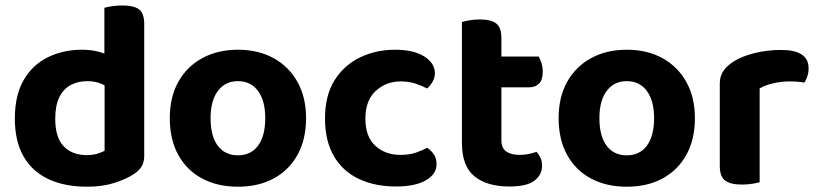

<svg xmlns="http://www.w3.org/2000/svg" viewBox="-20 -680 3047 715"><path d="M369.5 -118.5V-419.6L517.1 -419.8V-99.6Q517.1 -76 507.1 -59.6Q497.1 -43.1 475.3 -29.8Q448.4 -12.3 404.6 1.5Q360.8 15.3 304.4 15.3Q221 15.3 160.7 -12.8Q100.4 -40.8 67.8 -97.3Q35.3 -153.9 35.3 -238.1Q35.3 -325.9 68.5 -382.5Q101.6 -439.2 158.6 -467Q215.5 -494.8 285.1 -494.8Q321.1 -494.8 349.2 -486.8Q377.4 -478.8 395.1 -468.2V-345.5Q380.7 -357.7 357.8 -367.8Q334.9 -377.8 305.3 -377.8Q269.6 -377.8 242.6 -363Q215.6 -348.2 200.6 -317.3Q185.7 -286.4 185.7 -237.6Q185.7 -167.9 217.2 -135.2Q248.6 -102.4 303.4 -102.4Q325.5 -102.4 342.3 -107.6Q359.1 -112.8 369.5 -118.5ZM517.1 -390.7 368.7 -390.4V-651Q378.3 -653.8 396.4 -656.7Q414.5 -659.6 435.4 -659.6Q478.6 -659.6 497.9 -645Q517.1 -630.4 517.1 -590.1Z M1119.8 -240.1Q1119.8 -161.6 1088.5 -104.3Q1057.2 -47.1 1000.2 -15.9Q943.2 15.3 866.2 15.3Q789.5 15.3 732.3 -15.5Q675.2 -46.2 643.7 -103.5Q612.3 -160.8 612.3 -240.1Q612.3 -318.5 644.2 -375.5Q676.2 -432.5 733.4 -463.6Q790.6 -494.8 866.4 -494.8Q942.3 -494.8 999.2 -463.3Q1056.2 -431.8 1088 -374.6Q1119.8 -317.4 1119.8 -240.1ZM866 -377.8Q818.9 -377.8 791.6 -341.7Q764.2 -305.6 764.2 -240.1Q764.2 -172.8 791.1 -137.2Q818 -101.6 866.2 -101.6Q914.4 -101.6 941.1 -137.7Q967.8 -173.8 967.8 -240.1Q967.8 -304.9 940.8 -341.4Q913.8 -377.8 866 -377.8Z M1472.1 -376.8Q1417.8 -376.8 1379.3 -341.5Q1340.7 -306.1 1340.7 -238.4Q1340.7 -170.8 1377.8 -137Q1414.8 -103.2 1471.4 -103.2Q1504.2 -103.2 1528.8 -111.6Q1553.4 -120.1 1570.8 -129.8Q1587.9 -117.7 1596.8 -103.4Q1605.7 -89 1605.7 -68.4Q1605.7 -31.3 1565.7 -8.4Q1525.8 14.5 1455.4 14.5Q1375.8 14.5 1315.9 -13.9Q1256.1 -42.3 1223.2 -98.9Q1190.3 -155.6 1190.3 -238.4Q1190.3 -324.7 1226.1 -381.5Q1261.9 -438.2 1321.4 -466.5Q1380.8 -494.8 1451.1 -494.8Q1520 -494.8 1559.7 -470Q1599.4 -445.2 1599.4 -407.5Q1599.4 -390.2 1590.9 -375.5Q1582.4 -360.8 1570.6 -350.5Q1552.4 -360.2 1527.8 -368.5Q1503.2 -376.8 1472.1 -376.8Z M1700.3 -264H1847.2V-157.2Q1847.2 -128.6 1865.2 -115.9Q1883.3 -103.2 1915.7 -103.2Q1931.2 -103.2 1948.4 -106.5Q1965.6 -109.8 1978 -114.8Q1986.3 -105.8 1992.5 -93Q1998.6 -80.2 1998.6 -62.8Q1998.6 -29.4 1970.7 -7.5Q1942.8 14.5 1877 14.5Q1793.4 14.5 1746.8 -23.3Q1700.3 -61.2 1700.3 -146.8ZM1793.7 -354.8V-469.5H1986.1Q1991.4 -460.9 1996.3 -445.8Q2001.2 -430.8 2001.2 -413.2Q2001.2 -382.7 1987.5 -368.8Q1973.8 -354.8 1950.6 -354.8ZM1847.2 -238.6H1700.3V-598.3Q1709.8 -601 1727.9 -604.3Q1746 -607.6 1766.4 -607.6Q1808.7 -607.6 1827.9 -592.6Q1847.2 -577.6 1847.2 -538.1Z M2567.8 -240.1Q2567.8 -161.6 2536.5 -104.3Q2505.2 -47.1 2448.2 -15.9Q2391.2 15.3 2314.2 15.3Q2237.5 15.3 2180.3 -15.5Q2123.2 -46.2 2091.7 -103.5Q2060.3 -160.8 2060.3 -240.1Q2060.3 -318.5 2092.2 -375.5Q2124.2 -432.5 2181.4 -463.6Q2238.6 -494.8 2314.4 -494.8Q2390.3 -494.8 2447.2 -463.3Q2504.2 -431.8 2536 -374.6Q2567.8 -317.4 2567.8 -240.1ZM2314 -377.8Q2266.9 -377.8 2239.6 -341.7Q2212.2 -305.6 2212.2 -240.1Q2212.2 -172.8 2239.1 -137.2Q2266 -101.6 2314.2 -101.6Q2362.4 -101.6 2389.1 -137.7Q2415.8 -173.8 2415.8 -240.1Q2415.8 -304.9 2388.8 -341.4Q2361.8 -377.8 2314 -377.8Z M2808.9 -350.9V-226.4H2660.5V-369.2Q2660.5 -396.8 2674.3 -416.4Q2688.2 -436 2712 -451.2Q2744.8 -471.3 2791.3 -482.6Q2837.8 -494 2889 -494Q2991.1 -494 2991.1 -425.9Q2991.1 -409.8 2986.6 -396Q2982 -382.2 2975.5 -372.4Q2965.5 -374.4 2951 -375.6Q2936.6 -376.8 2919.8 -376.8Q2889.8 -376.8 2860.1 -370Q2830.4 -363.2 2808.9 -350.9ZM2660.5 -264 2808.9 -261.1V-1.2Q2799.4 1.5 2781.4 4.4Q2763.4 7.3 2742.3 7.3Q2700 7.3 2680.3 -7.7Q2660.5 -22.6 2660.5 -62.2Z"/></svg>

Font: Baloo Paaji 2
Style: Regular
Weight: 400
Designer: Shuchita Grover, Noopur Datye and Ek Type
Foundry: Ek Type
Version: Version 1.700